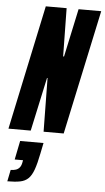

<svg xmlns="http://www.w3.org/2000/svg" viewBox="-80 -728 579 1056"><g transform="rotate(5 209.0 -199.5)"><path d="M-17 0 129 -688H244L248 -422H253L310 -688H435L288 0H177L173 -296H170L106 0ZM2 289 15 225Q32 225 44.5 220.5Q57 216 65 205.5Q73 195 76 177L78 166H32L53 62H182L170 121Q159 177 147 210.5Q135 244 117.5 261Q100 278 72.5 283.5Q45 289 2 289Z"/></g></svg>

Font: Saira UltraCondensed Black
Style: Italic
Weight: 900
Width: 1
Italic angle: -12°
Designer: Hector Gatti with collaboration of the Omnibus-Type team
Foundry: Omnibus-Type
Version: Version 1.101